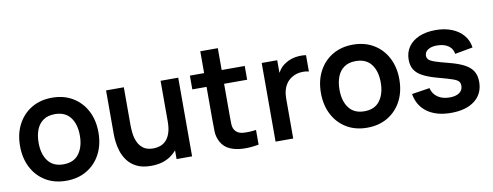

<svg xmlns="http://www.w3.org/2000/svg" viewBox="-60 -987 3332 1298"><g transform="rotate(-10 1606.0 -337.5)"><path d="M308.7 15Q227.4 15 167 -21.5Q106.6 -58 73.3 -122.3Q40 -186.6 40 -270.2Q40 -354.8 74 -419Q108 -483.2 168.5 -519.1Q228.9 -555 308.7 -555Q390 -555 450.6 -518.5Q511.2 -482.1 544.7 -417.9Q578.2 -353.7 578.2 -270.2Q578.2 -185.9 544.5 -121.7Q510.8 -57.4 450.1 -21.2Q389.4 15 308.7 15ZM308.7 -97.8Q380.2 -97.8 415.5 -146Q450.7 -194.2 450.7 -270.2Q450.7 -348.6 415 -395.4Q379.3 -442.2 308.7 -442.2Q260.2 -442.2 229 -420.3Q197.8 -398.5 182.6 -359.8Q167.5 -321.2 167.5 -270.2Q167.5 -191.4 203.3 -144.6Q239.2 -97.8 308.7 -97.8Z M890.3 15.3Q830.6 15.3 791.5 -4.5Q752.5 -24.3 729.5 -55.5Q706.5 -86.6 695.5 -121.6Q684.5 -156.7 681.2 -188Q678 -219.2 678 -238.5V-540H800V-279.8Q800 -254.8 803.6 -223.8Q807.2 -192.8 819.8 -164Q832.4 -135.2 857.7 -116.7Q882.9 -98.2 926.2 -98.2Q949 -98.2 971.5 -105.6Q993.9 -113.1 1012.1 -131.2Q1030.2 -149.3 1041.3 -181.5Q1052.3 -213.6 1052.3 -262.5L1123.8 -231.8Q1123.8 -163.1 1097.1 -107Q1070.3 -50.8 1018.4 -17.8Q966.5 15.3 890.3 15.3ZM1067 0V-167.5H1052.3V-540H1173.5V0Z M1630 0Q1576.6 10.2 1525.2 8.8Q1473.8 7.4 1433.5 -10.2Q1393.1 -27.8 1372.2 -66.3Q1353.5 -101.6 1352.4 -138Q1351.3 -174.4 1351.3 -220.7V-690H1471.7V-227.3Q1471.7 -195.2 1472.4 -170.6Q1473.2 -146 1482.7 -130.3Q1500.7 -100.6 1540.1 -97.1Q1579.5 -93.7 1630 -100.8ZM1253.5 -445.5V-540H1630V-445.5Z M1746.5 0V-540H1853V-408.5L1840 -425.5Q1850.2 -452.5 1866.9 -474.8Q1883.7 -497.2 1907 -511.7Q1926.9 -525.2 1951.1 -532.8Q1975.3 -540.2 2000.8 -542Q2026.3 -543.8 2050.7 -540V-427.5Q2026.3 -434.6 1995.3 -431.9Q1964.2 -429.2 1938.8 -414.7Q1914.1 -401.1 1898.4 -380.1Q1882.7 -359.2 1875.2 -332.4Q1867.7 -305.7 1867.7 -274.3V0Z M2374.2 15Q2292.9 15 2232.5 -21.5Q2172.1 -58 2138.8 -122.3Q2105.5 -186.6 2105.5 -270.2Q2105.5 -354.8 2139.5 -419Q2173.5 -483.2 2234 -519.1Q2294.4 -555 2374.2 -555Q2455.5 -555 2516.1 -518.5Q2576.8 -482.1 2610.2 -417.9Q2643.7 -353.7 2643.7 -270.2Q2643.7 -185.9 2610 -121.7Q2576.2 -57.4 2515.6 -21.2Q2454.9 15 2374.2 15ZM2374.2 -97.8Q2445.8 -97.8 2481 -146Q2516.2 -194.2 2516.2 -270.2Q2516.2 -348.6 2480.5 -395.4Q2444.8 -442.2 2374.2 -442.2Q2325.7 -442.2 2294.5 -420.3Q2263.2 -398.5 2248.1 -359.8Q2233 -321.2 2233 -270.2Q2233 -191.4 2268.8 -144.6Q2304.7 -97.8 2374.2 -97.8Z M2949.7 14.8Q2849.4 14.8 2787 -30.1Q2724.7 -75 2711 -156.7L2834 -175.5Q2843.3 -135.5 2876 -112.6Q2908.7 -89.7 2958.2 -89.7Q3001.2 -89.7 3025.1 -106.8Q3049 -123.9 3049 -154.2Q3049 -172.4 3040.2 -183.7Q3031.3 -194.9 3001.9 -205.4Q2972.5 -215.9 2911.5 -232.2Q2843.7 -249.8 2803.6 -270.6Q2763.6 -291.4 2746.1 -319.9Q2728.7 -348.4 2728.7 -389Q2728.7 -439.5 2755 -476.9Q2781.3 -514.2 2829 -534.6Q2876.8 -555 2941.2 -555Q3004 -555 3052.8 -535.5Q3101.6 -515.9 3131.7 -480Q3161.8 -444.2 3168.3 -395.7L3045.3 -373.5Q3040.8 -407.9 3014 -428Q2987.2 -448 2943.2 -450.5Q2900.7 -452.8 2874.6 -437.6Q2848.5 -422.4 2848.5 -395.2Q2848.5 -379.2 2859 -368.3Q2869.6 -357.3 2901.2 -346.5Q2932.8 -335.7 2996 -319.7Q3060.8 -302.9 3099.3 -281.7Q3137.9 -260.5 3155.1 -231Q3172.3 -201.6 3172.3 -159.7Q3172.3 -78.2 3113.2 -31.7Q3054 14.8 2949.7 14.8Z"/></g></svg>

Font: Manrope ExtraLight
Style: Regular
Weight: 200
Designer: Mikhail Sharanda
Foundry: Mikhail Sharanda
Version: Version 4.505